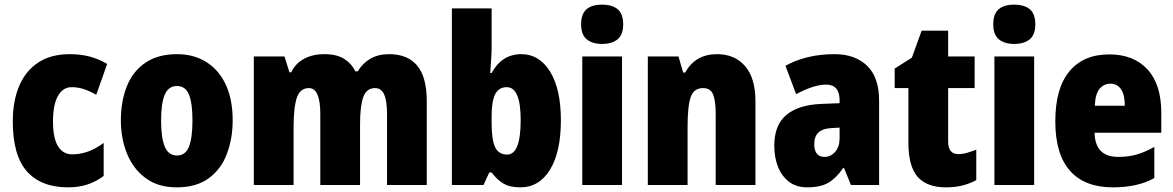

<svg xmlns="http://www.w3.org/2000/svg" viewBox="-20 -796 5048 826"><path d="M273 10Q157 10 96 -58.5Q35 -127 35 -274Q35 -361 62.5 -426Q90 -491 144.5 -527Q199 -563 280 -563Q327 -563 366.5 -552.5Q406 -542 441 -521L394 -388Q367 -404 341 -412.5Q315 -421 288 -421Q251 -421 229.5 -383.5Q208 -346 208 -274Q208 -202 229.5 -167Q251 -132 291 -132Q360 -132 426 -181V-39Q394 -15 356.5 -2.5Q319 10 273 10Z M981 -278Q981 -201 956.5 -135Q932 -69 878.5 -29.5Q825 10 740 10Q661 10 607.5 -29Q554 -68 527 -133.5Q500 -199 500 -278Q500 -361 526 -425.5Q552 -490 606 -526.5Q660 -563 742 -563Q813 -563 867 -529.5Q921 -496 951 -432.5Q981 -369 981 -278ZM673 -277Q673 -203 689 -165Q705 -127 741 -127Q778 -127 793 -165Q808 -203 808 -278Q808 -352 793 -389Q778 -426 741 -426Q705 -426 689 -389Q673 -352 673 -277Z M1654 -563Q1734 -563 1775 -513.5Q1816 -464 1816 -360V0H1645V-305Q1645 -363 1632.5 -390Q1620 -417 1594 -417Q1557 -417 1543 -379Q1529 -341 1529 -262V0H1358V-305Q1358 -417 1309 -417Q1271 -417 1257 -375.5Q1243 -334 1243 -246V0H1072V-553H1204L1225 -485H1233Q1250 -522 1287 -542.5Q1324 -563 1376 -563Q1429 -563 1461 -542.5Q1493 -522 1509 -489H1519Q1540 -524 1573.5 -543.5Q1607 -563 1654 -563Z M2095 -588Q2095 -568 2093 -541.5Q2091 -515 2089 -482H2095Q2139 -563 2223 -563Q2300 -563 2346.5 -488Q2393 -413 2393 -278Q2393 -143 2346.5 -66.5Q2300 10 2218 10Q2175 10 2148 -5Q2121 -20 2095 -54H2085L2060 0H1924V-760H2095ZM2160 -421Q2126 -421 2110.5 -391Q2095 -361 2095 -297V-267Q2095 -195 2110 -163Q2125 -131 2162 -131Q2220 -131 2220 -280Q2220 -421 2160 -421Z M2570 -776Q2614 -776 2637.5 -756Q2661 -736 2661 -691Q2661 -647 2637 -627Q2613 -607 2570 -607Q2528 -607 2504 -627Q2480 -647 2480 -691Q2480 -736 2503 -756Q2526 -776 2570 -776ZM2656 -553V0H2485V-553Z M3065 -563Q3141 -563 3185.5 -511.5Q3230 -460 3230 -360V0H3059V-306Q3059 -361 3048 -389Q3037 -417 3005 -417Q2965 -417 2951.5 -378.5Q2938 -340 2938 -250V0H2767V-553H2899L2919 -484H2928Q2971 -563 3065 -563Z M3570 -563Q3659 -563 3710.5 -513Q3762 -463 3762 -363V0H3641L3611 -73H3607Q3578 -30 3544 -10Q3510 10 3453 10Q3406 10 3374.5 -14Q3343 -38 3327 -78.5Q3311 -119 3311 -169Q3311 -258 3363 -301.5Q3415 -345 3514 -349L3592 -352V-364Q3592 -432 3534 -432Q3482 -432 3405 -391L3359 -513Q3402 -537 3455 -550Q3508 -563 3570 -563ZM3558 -245Q3483 -242 3483 -177Q3483 -121 3527 -121Q3554 -121 3573 -143Q3592 -165 3592 -200V-247Z M4103 -133Q4121 -133 4140 -138.5Q4159 -144 4180 -152V-21Q4152 -6 4120.5 2Q4089 10 4049 10Q3968 10 3928 -35Q3888 -80 3888 -182V-417H3829V-501L3903 -548L3945 -664H4059V-553H4173V-417H4059V-187Q4059 -133 4103 -133Z M4343 -776Q4387 -776 4410.5 -756Q4434 -736 4434 -691Q4434 -647 4410 -627Q4386 -607 4343 -607Q4301 -607 4277 -627Q4253 -647 4253 -691Q4253 -736 4276 -756Q4299 -776 4343 -776ZM4429 -553V0H4258V-553Z M4752 -562Q4857 -562 4916.5 -497.5Q4976 -433 4976 -310V-225H4689Q4691 -121 4791 -121Q4834 -121 4869.5 -131Q4905 -141 4946 -164V-30Q4875 10 4768 10Q4646 10 4583 -61.5Q4520 -133 4520 -274Q4520 -416 4580.5 -489Q4641 -562 4752 -562ZM4757 -436Q4729 -436 4710.5 -414Q4692 -392 4690 -341H4819Q4819 -389 4802.5 -412.5Q4786 -436 4757 -436Z"/></svg>

Font: Noto Sans Myanmar UI Condensed Black
Style: Regular
Weight: 900
Width: 3
Designer: Monotype Design Team
Foundry: Monotype Imaging Inc.
Version: Version 2.103; ttfautohint (v1.8.4.7-5d5b)